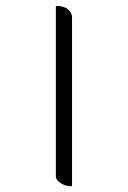

<svg xmlns="http://www.w3.org/2000/svg" viewBox="-20 -614 435 653"><path d="M170 -14V-594Q197 -594 211 -582.5Q225 -571 225 -555V19Q205 21 187.5 9.5Q170 -2 170 -14Z"/></svg>

Font: Karma Light
Style: Regular
Weight: 300
Designer: Joana Correia
Foundry: Indian Type Foundry
Version: Version 1.202;PS 1.0;hotconv 1.0.78;makeotf.lib2.5.61930; tt